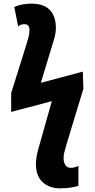

<svg xmlns="http://www.w3.org/2000/svg" viewBox="-20 -788 516 1048"><path d="M308 240Q345 240 371.5 235Q398 230 408 226V118Q400 121 390 124.5Q380 128 367 128Q346 128 336.5 112.5Q327 97 327 75Q327 60 331.5 41.5Q336 23 343 0L435 -303L432 -397L203 -336L259 -521Q269 -552 277 -580.5Q285 -609 285 -636Q285 -698 252.5 -733Q220 -768 152 -768Q99 -768 58 -750L79 -644Q93 -656 114 -656Q141 -656 141 -625Q141 -607 136.5 -589Q132 -571 126 -551L41 -280V-177L263 -236L194 8Q186 34 181 59Q176 84 176 107Q176 172 212.5 206Q249 240 308 240Z"/></svg>

Font: Noto Sans Display SemiCondensed Extra
Style: Regular
Weight: 800
Width: 4
Designer: Monotype Design Team
Foundry: Monotype Imaging Inc.
Version: Version 1.900